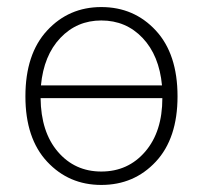

<svg xmlns="http://www.w3.org/2000/svg" viewBox="-20 -512 575 544"><path d="M267 12Q175 12 113.5 -54Q52 -120 52 -239Q52 -359 113.5 -425.5Q175 -492 267 -492Q360 -492 421.5 -425.5Q483 -359 483 -239Q483 -120 421.5 -54Q360 12 267 12ZM267 -454Q198 -454 151 -404.5Q104 -355 96 -270H439Q431 -355 384 -404.5Q337 -454 267 -454ZM267 -26Q343 -26 391.5 -82.5Q440 -139 440 -234H95Q96 -138 144 -82Q192 -26 267 -26Z"/></svg>

Font: Toshiba Sans Light
Style: Regular
Weight: 300
Designer: Paul D. Hunt
Foundry: Toshiba Corporation
Version: Version 2.020;PS 2.0;hotconv 1.0.86;makeotf.lib2.5.63406